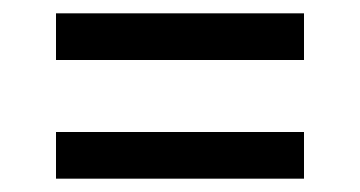

<svg xmlns="http://www.w3.org/2000/svg" viewBox="-20 -484 540 288"><path d="M64 -394V-464H436V-394ZM436 -216H64V-286H436Z"/></svg>

Font: Iosevka www.saffi
Style: Regular
Weight: 400
Monospace: yes
Designer: Belleve Invis
Foundry: Belleve Invis
Version: Version 22.0.2; ttfautohint (v1.8.3)